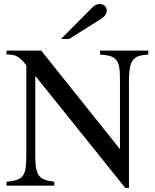

<svg xmlns="http://www.w3.org/2000/svg" viewBox="-20 -910 762 941"><path d="M707 -662H470V-643C514 -638 532 -636 549 -617C564 -600 568 -570 568 -519V-179L182 -662H12V-643C61 -643 76 -631 109 -590V-150C109 -43 94 -28 12 -19V0H246V-19C169 -30 153 -47 153 -150V-538L594 11H612V-507C612 -586 622 -608 641 -625C654 -636 669 -639 707 -643ZM279 -719H319L473 -816C494 -829 503 -842 503 -858C503 -878 490 -890 468 -890C453 -890 444 -885 426 -867Z"/></svg>

Font: XITS
Style: Regular
Weight: 400
Designer: MicroPress Inc., with final additions and corrections provided by Coen Hoffman, Elsevier (retired)
Version: Version 1.302